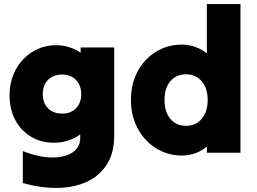

<svg xmlns="http://www.w3.org/2000/svg" viewBox="-20 -750 1261 943"><path d="M541 -84Q541 -84 541 -84Q541 -84 541 -84Q541 1 504.5 58Q468 115 405 143.5Q342 172 261.5 173Q181 174 92 149Q92 110 92 70.5Q92 31 92 -8Q171 23 235 23.5Q299 24 336.5 -1.5Q374 -27 374 -72Q374 -77 374 -81.5Q374 -86 374 -90Q349 -71 316 -60Q283 -49 245 -49Q182 -49 132.5 -78.5Q83 -108 55 -160.5Q27 -213 27 -283Q27 -337 45 -382Q63 -427 95 -460Q127 -493 168 -510.5Q209 -528 254 -528Q290 -528 321 -518Q352 -508 376 -491Q376 -498 376 -504Q376 -510 376 -517Q417 -517 459 -517Q501 -517 541 -517Q541 -410 541 -300.5Q541 -191 541 -84ZM286 -192Q286 -192 286 -192Q286 -192 286 -192Q328 -192 353.5 -218.5Q379 -245 379 -287Q379 -330 353.5 -357Q328 -384 286 -384Q242 -384 216 -357.5Q190 -331 190 -287Q190 -244 216 -218Q242 -192 286 -192Z M996 0Q996 -8 996 -15.5Q996 -23 996 -30Q971 -9 939.5 2.5Q908 14 872 14Q821 14 776 -6Q731 -26 696.5 -62.5Q662 -99 642.5 -149Q623 -199 623 -259Q623 -320 642.5 -370Q662 -420 696.5 -456Q731 -492 776 -511.5Q821 -531 871 -531Q907 -531 939 -519.5Q971 -508 996 -488Q996 -548 996 -609Q996 -670 996 -730Q1037 -730 1079 -730Q1121 -730 1161 -730Q1161 -549 1161 -365Q1161 -181 1161 0Q1121 0 1079 0Q1037 0 996 0ZM894 -132Q894 -132 894 -132Q894 -132 894 -132Q942 -132 971 -167Q1000 -202 1000 -259Q1000 -316 971 -350.5Q942 -385 894 -385Q845 -385 816.5 -351Q788 -317 788 -259Q788 -201 816.5 -166.5Q845 -132 894 -132Z"/></svg>

Font: Tilt Warp
Style: Regular
Weight: 400
Designer: Andy Clymer
Foundry: Andy Clymer
Version: Version 1.000